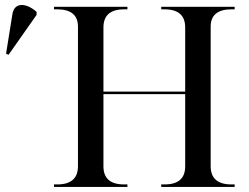

<svg xmlns="http://www.w3.org/2000/svg" viewBox="-20 -741 988 761"><path d="M14 -524 125 -682V-694C87 -728 37 -736 29 -684L4 -528ZM194 0H485V-10H472C417 -10 390 -34 390 -82V-368H714V-82C714 -34 687 -10 632 -10H619V0H910V-10H897C843 -10 815 -34 815 -82V-636C815 -681 843 -704 897 -704H910V-714H619V-704H632C687 -704 714 -680 714 -632V-378H390V-632C390 -680 417 -704 472 -704H485V-714H194V-704H207C261 -704 289 -681 289 -636V-82C289 -34 261 -10 207 -10H194Z"/></svg>

Font: Noto Serif Display
Style: Regular
Weight: 400
Designer: Monotype Design Team
Foundry: Monotype Imaging Inc.
Version: Version 2.009